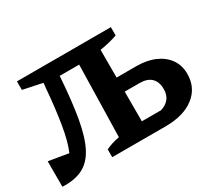

<svg xmlns="http://www.w3.org/2000/svg" viewBox="-128 -880 1222 1110"><g transform="rotate(-30 483.5 -325.0)"><path d="M4 4V-166L136 -144Q163 -207 179.5 -308.5Q196 -410 206 -532L210 -571L81 -598V-655H708V-600Q663 -583 591 -571V-386H722Q793 -386 845.5 -363Q898 -340 927 -298.5Q956 -257 956 -201Q956 -108 886 -54Q816 0 696 0H339V-52Q377 -71 430 -81L441 -559H311Q300 -396 280.5 -286Q261 -176 227 -111Q193 -46 138.5 -19Q84 8 4 4ZM591 -94H720Q794 -118 794 -192Q794 -241 767.5 -266.5Q741 -292 691 -292H591Z"/></g></svg>

Font: Piazzolla
Style: Bold
Weight: 700
Designer: Juan Pablo del Peral
Foundry: Huerta Tipografica
Version: Version 1.330